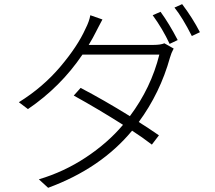

<svg xmlns="http://www.w3.org/2000/svg" viewBox="-20 -854 1040 929"><path d="M409.2 -636.7H722.7Q756.8 -636.7 775.4 -644.5L820.3 -619.1Q808.6 -597.7 802.7 -576.2Q754.9 -404.3 651.4 -263.7Q698.2 -234.4 749 -199.2L714.8 -154.3Q668 -190.4 619.1 -221.7Q467.8 -39.1 212.9 54.7L168 13.7Q290 -22.5 396 -92.8Q502 -163.1 575.2 -250Q457 -325.2 336.9 -391.6L370.1 -428.7Q480.5 -371.1 608.4 -292Q710.9 -428.7 751 -589.8H378.9Q273.4 -433.6 115.2 -326.2L71.3 -359.4Q187.5 -431.6 271.5 -530.8Q355.5 -629.9 393.6 -714.8Q412.1 -751 417 -780.3L475.6 -759.8Q468.8 -747.1 456.5 -723.6Q444.3 -700.2 442.4 -696.3Q431.6 -673.8 409.2 -636.7ZM718.8 -780.3 756.8 -796.9Q798.8 -739.3 839.8 -660.2L800.8 -641.6Q766.6 -714.8 718.8 -780.3ZM824.2 -817.4 861.3 -834Q912.1 -766.6 947.3 -698.2L908.2 -679.7Q863.3 -768.6 824.2 -817.4Z"/></svg>

Font: Gen Shin Gothic Monospace Light
Style: Regular
Weight: 300
Designer: [Source Han Sans]
Ryoko NISHIZUKA  (kana & ideographs); Paul D. Hunt (Latin, Greek & Cyrillic); Wenlong ZHANG  (bopomofo
Version: Version 1.002.20150607